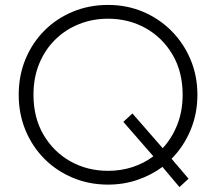

<svg xmlns="http://www.w3.org/2000/svg" viewBox="-20 -735 878 780"><path d="M709 25 640 -57Q594.5 -23.5 538.2 -4.2Q482 15 419 15Q342 15 275.8 -12.8Q209.5 -40.5 160.2 -90Q111 -139.5 83.5 -206Q56 -272.5 56 -350Q56 -428 83.5 -494.5Q111 -561 160.2 -610.5Q209.5 -660 275.8 -687.5Q342 -715 419 -715Q495.5 -715 561.5 -687Q627.5 -659 677 -609Q726.5 -559 754.2 -492.8Q782 -426.5 782 -350Q782 -273 754 -206.2Q726 -139.5 677 -90L746 -9ZM419 -41Q471.5 -41 518.2 -56.2Q565 -71.5 603 -100L481 -240L518 -274L641 -133Q678.5 -173.5 700.2 -228.5Q722 -283.5 722 -350Q722 -443 681.2 -512.5Q640.5 -582 571.8 -620.5Q503 -659 419 -659Q356 -659 301 -637Q246 -615 204.5 -574.2Q163 -533.5 139.5 -476.8Q116 -420 116 -350Q116 -257 156.8 -187.5Q197.5 -118 266.2 -79.5Q335 -41 419 -41Z"/></svg>

Font: Geologica Thin Roman Thin
Style: Regular
Weight: 250
Version: Version 1.010;gftools[0.9.28]